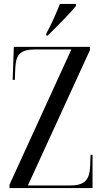

<svg xmlns="http://www.w3.org/2000/svg" viewBox="-20 -951 522 971"><path d="M214 -781V-771H221C265 -814 337 -886 364 -921V-931H283C265 -886 242 -832 214 -781ZM28 0H448V-168H438L436 -112C433 -39 407 -13 333 -13H121L435 -698V-714H50L44 -547H55L57 -601C60 -674 79 -701 161 -701H341L28 -17Z"/></svg>

Font: Noto Serif Display ExtraCondensed
Style: Regular
Weight: 400
Width: 2
Designer: Monotype Design Team
Foundry: Monotype Imaging Inc.
Version: Version 2.009